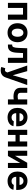

<svg xmlns="http://www.w3.org/2000/svg" viewBox="2296 -2890 797 5430"><g transform="rotate(90 2695.0 -174.5)"><path d="M203.1 0H60.5V-545.4H537.1V0H392.6V-426.3H203.1Z M904.3 10.7Q821.3 10.7 761.7 -24.9Q700.2 -61 668.5 -123.5Q636.2 -187.5 636.2 -270.5Q636.2 -354.5 668.5 -418.5Q699.7 -480.5 761.7 -517.6Q821.8 -552.7 904.3 -552.7Q987.3 -552.7 1047.4 -517.6Q1108.4 -481 1140.1 -418.5Q1172.9 -354 1172.9 -270.5Q1172.9 -188 1140.1 -123.5Q1108.4 -60.5 1047.4 -24.9Q987.8 10.7 904.3 10.7ZM968.3 -128.4Q993.2 -149.4 1006.3 -187Q1019 -225.1 1019 -271.5Q1019 -318.4 1006.3 -356.4Q993.2 -393.6 968.3 -415.5Q943.8 -437 905.3 -437Q866.7 -437 841.8 -415.5Q814.9 -393.1 802.7 -356.4Q789.6 -319.3 789.6 -271.5Q789.6 -224.6 802.7 -187Q814.9 -149.9 841.8 -128.4Q867.2 -106.4 905.3 -106.4Q943.4 -106.4 968.3 -128.4Z M1284.7 0H1239.3L1238.8 -120.1H1256.8Q1275.9 -120.1 1290 -129.4Q1303.7 -138.2 1313 -160.2Q1323.2 -184.6 1327.6 -216.8Q1333.5 -258.3 1335 -304.2L1343.8 -545.4H1758.3V0H1614.3V-426.3H1480L1471.2 -259.8Q1468.3 -191.9 1455.1 -142.1Q1442.4 -94.2 1418 -61.5Q1394.5 -29.8 1361.3 -15.1Q1327.1 0 1284.7 0Z M1969.2 204.6Q1939.5 204.6 1915.5 199.7Q1890.1 195.3 1874 189L1908.2 76.2Q1934.6 84 1956.5 85Q1977.5 85.4 1993.7 74.7Q2008.8 64 2019 38.6L2028.3 15.6L1832.5 -545.4H1991.7L2104.5 -145H2110.4L2224.1 -545.4H2384.3L2172.4 59.1Q2156.2 105.5 2131.3 135.7Q2104.5 169.4 2064.9 186.5Q2025.4 204.6 1969.2 204.6Z M2791.5 -545.4H2935.1V0H2791.5ZM2865.2 -306.2V-187Q2847.2 -178.7 2821.8 -172.4Q2786.6 -163.6 2767.6 -160.6Q2742.2 -156.7 2714.4 -156.7Q2596.7 -156.7 2529.3 -205.1Q2461.9 -253.4 2461.9 -359.9V-546.4H2604.5V-359.9Q2604.5 -328.6 2615.7 -310.1Q2627 -291.5 2650.4 -283.7Q2675.3 -275.4 2714.4 -275.4Q2752.9 -275.4 2787.6 -283.2Q2821.8 -291 2865.2 -306.2Z M3301.3 10.7Q3217.3 10.7 3156.7 -23.9Q3094.2 -59.1 3063 -121.1Q3030.8 -184.1 3030.8 -270Q3030.8 -354.5 3063 -418Q3094.2 -480 3155.8 -517.1Q3214.8 -552.7 3294.9 -552.7Q3348.6 -552.7 3396 -535.6Q3442.9 -517.6 3477.5 -483.9Q3511.7 -449.2 3531.7 -397.5Q3551.3 -346.2 3551.3 -275.4V-233.9H3090.8V-327.6H3409.2Q3409.2 -361.8 3395 -385.7Q3379.9 -411.1 3356 -425.3Q3332 -439.5 3297.4 -439.5Q3263.7 -439.5 3236.8 -423.8Q3209.5 -407.2 3195.3 -381.8Q3181.2 -356 3180.2 -322.8V-233.9Q3180.2 -192.4 3195.3 -163.6Q3210 -134.3 3237.8 -118.2Q3265.6 -102.1 3303.7 -102.1Q3326.7 -102.1 3349.6 -109.4Q3371.1 -116.2 3385.7 -130.9Q3400.4 -145.5 3408.2 -165.5L3548.3 -156.2Q3537.6 -106 3504.9 -68.4Q3472.2 -30.8 3420.4 -10.3Q3367.2 10.7 3301.3 10.7Z M3745.1 -333H4029.8V-214.4H3745.1ZM3650.4 -545.4H3794.9V0H3650.4ZM3981 -545.4H4124.5V0H3981Z M4386.2 -545.4V-199.7L4582.5 -545.4H4731.4V0H4587.4V-347.2L4391.6 0H4241.7V-545.4Z M5101.1 10.7Q5017.1 10.7 4956.5 -23.9Q4894 -59.1 4862.8 -121.1Q4830.6 -184.1 4830.6 -270Q4830.6 -354.5 4862.8 -418Q4894 -480 4955.6 -517.1Q5014.6 -552.7 5094.7 -552.7Q5148.4 -552.7 5195.8 -535.6Q5242.7 -517.6 5277.3 -483.9Q5311.5 -449.2 5331.5 -397.5Q5351.1 -346.2 5351.1 -275.4V-233.9H4890.6V-327.6H5209Q5209 -361.8 5194.8 -385.7Q5179.7 -411.1 5155.8 -425.3Q5131.8 -439.5 5097.2 -439.5Q5063.5 -439.5 5036.6 -423.8Q5009.3 -407.2 4995.1 -381.8Q4981 -356 4980 -322.8V-233.9Q4980 -192.4 4995.1 -163.6Q5009.8 -134.3 5037.6 -118.2Q5065.4 -102.1 5103.5 -102.1Q5126.5 -102.1 5149.4 -109.4Q5170.9 -116.2 5185.5 -130.9Q5200.2 -145.5 5208 -165.5L5348.1 -156.2Q5337.4 -106 5304.7 -68.4Q5272 -30.8 5220.2 -10.3Q5167 10.7 5101.1 10.7Z"/></g></svg>

Font: My Font
Style: Bold
Weight: 500
Designer: Rasmus Andersson
Foundry: rsms
Version: Version 0.001